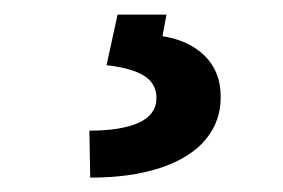

<svg xmlns="http://www.w3.org/2000/svg" viewBox="-20 -23 392 266"><path d="M210.6 -2.8 205.1 27.2Q241.6 32.8 263.6 54.3Q285.6 75.9 285.8 111Q286 145.1 264.8 170.4Q243.7 195.6 202.7 209.4Q161.7 223.1 105 223.1L103.8 158Q147.7 158 171.8 147.2Q195.9 136.4 196.7 114.6Q197.1 100.6 189.9 91.2Q182.7 81.8 167.4 76Q152.1 70.1 127.6 67.3L142.9 -2.8Z"/></svg>

Font: Pretendard Variable
Style: Regular
Weight: 400
Designer: Base glyphs from Inter by Rasmus Andersson; Hangul glyphs from Noto Sans CJK(Source Han Sans) by Jang Soo-young and Kang
Foundry: Kil Hyung-jin
Version: Version 1.100;FEAKit 1.0